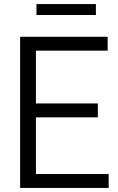

<svg xmlns="http://www.w3.org/2000/svg" viewBox="-20 -920 580 940"><path d="M78.5 0V-740H507V-672H156V-68H512V0ZM133 -345.5V-413.5H459V-345.5ZM158.5 -846.5V-900H449.5V-846.5Z"/></svg>

Font: Encode Sans SemiCondensed
Style: Regular
Weight: 400
Width: 4
Designer: Multiple Designers
Foundry: Impallari Type
Version: Version 3.002